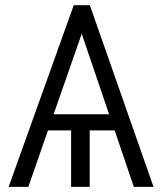

<svg xmlns="http://www.w3.org/2000/svg" viewBox="-20 -732 633 752"><path d="M332 -711.6 581.3 0H504.3L429 -221.2H331.3V0H258.5V-221.2H168L90.9 0H13.8L268.8 -711.6ZM407.3 -284.4 300.1 -599.8 190 -284.4Z"/></svg>

Font: DeltaSans Light
Style: Regular
Weight: 300
Designer: Rasmus Andersson
Foundry: rsms
Version: Version 3.012